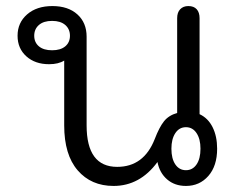

<svg xmlns="http://www.w3.org/2000/svg" viewBox="-20 -604 786 634"><path d="M192 -190V-404Q173 -392 142 -392Q96 -392 67 -418Q38 -444 38 -486Q38 -529 69.5 -556.5Q101 -584 153 -584Q205 -584 235.5 -556.5Q266 -529 266 -483V-190Q266 -53 367 -53Q455 -53 491 -145Q506 -184 521.5 -203.5Q537 -223 565 -231V-544Q565 -563 575 -573.5Q585 -584 602 -584Q620 -584 629.5 -573.5Q639 -563 639 -544V-227Q667 -214 682 -184Q697 -154 697 -113Q697 -56 668 -23Q639 10 594 10Q557 10 532 -11.5Q507 -33 500 -69Q442 10 355 10Q281 10 236.5 -41.5Q192 -93 192 -190ZM211 -486Q211 -508 195.5 -521.5Q180 -535 152 -535Q124 -535 108.5 -521.5Q93 -508 93 -486Q93 -464 108.5 -451Q124 -438 152 -438Q180 -438 195.5 -451Q211 -464 211 -486ZM642 -113Q642 -145 629 -164.5Q616 -184 594 -184Q572 -184 559 -164.5Q546 -145 546 -113Q546 -80 559 -61Q572 -42 594 -42Q616 -42 629 -61Q642 -80 642 -113Z"/></svg>

Font: Kodchasan
Style: Regular
Weight: 400
Version: Version 1.000; ttfautohint (v1.6)